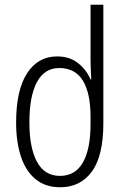

<svg xmlns="http://www.w3.org/2000/svg" viewBox="-20 -780 524 810"><path d="M234 10Q171 10 129.5 -24.5Q88 -59 68 -120.5Q48 -182 48 -263Q48 -399 94 -470.5Q140 -542 221 -542Q274 -542 309.5 -513.5Q345 -485 362 -445H365Q364 -465 363 -486Q362 -507 362 -524V-760H416V-261Q416 -122 367.5 -56Q319 10 234 10ZM233 -38Q298 -38 330 -95Q362 -152 362 -256V-287Q362 -387 329.5 -440Q297 -493 230 -493Q168 -493 136 -434Q104 -375 104 -263Q104 -157 136 -97.5Q168 -38 233 -38Z"/></svg>

Font: Noto Sans Georgian Condensed Light
Style: Regular
Weight: 300
Width: 3
Designer: Monotype Design Team, Akaki Razmadze
Foundry: Google LLC
Version: Version 2.005; ttfautohint (v1.8.4.7-5d5b)